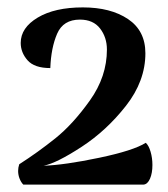

<svg xmlns="http://www.w3.org/2000/svg" viewBox="-20 -730 455 519"><path d="M29 -268Q29 -277 32 -286Q82 -318 129.5 -356Q177 -394 223 -458.5Q269 -523 269 -596Q269 -629 250.5 -653Q232 -677 196 -677Q151 -677 134.5 -639Q118 -601 116 -546Q73 -546 54.5 -567Q36 -588 36 -614Q36 -655 82 -682.5Q128 -710 204 -710Q279 -710 326 -678.5Q373 -647 373 -586Q373 -511 320.5 -444Q268 -377 200.5 -333Q133 -289 98 -282Q155 -284 248 -303.5Q341 -323 374 -344Q382 -337 387 -320Q392 -303 392 -284Q392 -262 385.5 -247Q379 -232 368 -231H43Q37 -237 33 -247Q29 -257 29 -268Z"/></svg>

Font: Arima Madurai ExtraBold
Style: Regular
Weight: 800
Designer: Joana Correia and Natanael Gama
Foundry: NDISCOVER
Version: Version 1.019